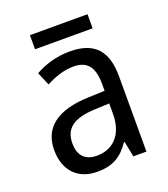

<svg xmlns="http://www.w3.org/2000/svg" viewBox="-128 -769 764 871"><g transform="rotate(-20 254.0 -333.5)"><path d="M395 -677H117V-609H395ZM261 -546C197 -546 138 -528 93 -502L120 -438C162 -460 206 -476 253 -476C316 -476 349 -443 349 -357V-324L269 -321C117 -316 42 -256 42 -149C42 -49 101 10 193 10C270 10 312 -17 352 -75H355L370 0H433V-364C433 -486 380 -546 261 -546ZM281 -260 349 -263V-213C349 -111 293 -59 216 -59C164 -59 130 -87 130 -149C130 -218 170 -256 281 -260Z"/></g></svg>

Font: Noto Sans Ethiopic SemiCondensed
Style: Regular
Weight: 400
Width: 4
Designer: Monotype Design Team
Foundry: Monotype Imaging Inc.
Version: Version 2.102